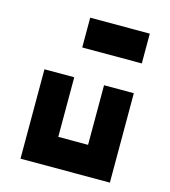

<svg xmlns="http://www.w3.org/2000/svg" viewBox="-104 -768 754 851"><g transform="rotate(15 273.5 -342.0)"><path d="M205.1 -546.9V-683.6H478.5V-546.9ZM68.4 -410.2H205.1V-136.7H341.8V-410.2H478.5V0H68.4Z"/></g></svg>

Font: DatCub
Style: Bold
Weight: 700
Designer: GGBot
Version: 1.00